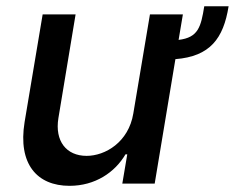

<svg xmlns="http://www.w3.org/2000/svg" viewBox="-20 -592 757 619"><path d="M717 -571.7H638.5C627.8 -505 619 -470.9 555.8 -463.4L569.6 -545.5H463.4L409.8 -226.2C394.5 -133.5 319.2 -89.5 259.2 -89.5C193.9 -89.5 156.2 -137.1 168.3 -211.3L223.7 -545.5H117.5L59.3 -198.5C37.3 -63.2 99.4 7.1 204.2 7.1C286.6 7.1 350.5 -36.2 384.6 -94.5H390.3L374.3 0H478.7L545.5 -401.3C657.3 -410.2 700.3 -467.7 717 -571.7Z"/></svg>

Font: Magic Ui Pro Medium
Style: Italic
Weight: 500
Italic angle: -9.39999°
Designer: Stefan Endress, Andreas Faust
Version: Version 1.000;FEAKit 1.0